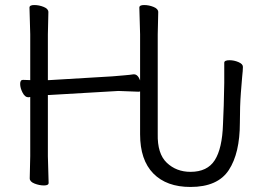

<svg xmlns="http://www.w3.org/2000/svg" viewBox="-20 -725 1044 762"><path d="M736 -43Q803 -43 832.5 -89.5Q862 -136 865 -232L868 -307Q870 -387 870 -396V-476Q870 -486 891 -486Q909 -486 926.5 -478.5Q944 -471 944 -460V-458Q944 -446 941 -419Q940 -410 936 -357.5Q932 -305 932 -238Q932 -117 888 -50Q844 17 736 17Q641 17 588.5 -36.5Q536 -90 536 -192V-362L530 -361L450 -364L176 -348H170V-105L173 1Q173 11 154.5 11Q136 11 117 3.5Q98 -4 98 -17L100 -106V-340Q97 -339 93 -339H92Q79 -339 69.5 -357.5Q60 -376 60 -392Q60 -408 71 -408H72L100 -407V-589L97 -695Q97 -705 116 -705Q135 -705 153.5 -697.5Q172 -690 172 -677L170 -588V-407H175L426 -422Q449 -424 473 -426Q497 -428 509 -430H512Q527 -430 536 -406V-589L533 -695Q533 -705 552 -705Q571 -705 589.5 -697.5Q608 -690 608 -677L606 -588V-194Q604 -115 642 -79Q680 -43 736 -43Z"/></svg>

Font: Moon Stars Kai T
Style: Regular
Weight: 400
Designer: GuiWonder
Version: Version 1.101